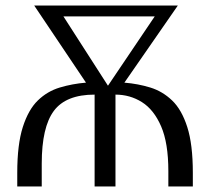

<svg xmlns="http://www.w3.org/2000/svg" viewBox="-20 -670 755 690"><path d="M42 0V-49Q42 -151 62 -213.5Q82 -276 116 -309Q150 -342 195 -355.5Q240 -369 289 -373L103 -650H619L427 -373Q476 -369 520 -355.5Q564 -342 598.5 -309Q633 -276 653 -213.5Q673 -151 673 -49V0H585V-55Q585 -156 559 -216Q533 -276 490 -303Q447 -330 395 -330V0H320V-330Q217 -330 173.5 -271.5Q130 -213 130 -82V0ZM368 -362 536 -611H208Z"/></svg>

Font: Arsenal SC
Style: Regular
Weight: 400
Designer: Andrij Shevchenko
Foundry: Stairsfor
Version: Version 2.001; ttfautohint (v1.8.4.7-5d5b)